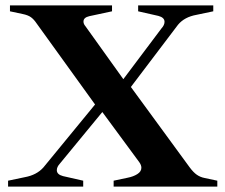

<svg xmlns="http://www.w3.org/2000/svg" viewBox="-20 -693 837 713"><path d="M10 -22 72 -35Q116 -43 141 -71L333 -305L116 -606Q106 -621 95 -629Q84 -637 64 -641L17 -651V-673H396V-651L312 -633Q290 -628 290 -613Q290 -604 297 -596L438 -399L580 -588Q591 -600 591 -612Q591 -628 568 -634L493 -651V-673H772V-651L710 -638Q665 -630 641 -601L466 -370L684 -72Q698 -53 711 -44Q724 -35 740 -32L787 -22V0H402V-22L454 -33Q475 -37 490 -46.5Q505 -56 505 -70Q505 -80 497 -91L360 -277L202 -85Q191 -73 191 -61Q191 -45 214 -39L289 -22V0H10Z"/></svg>

Font: Ibarra Real Nova
Style: Bold
Weight: 700
Designer: Jose Maria Ribagorda & Octavio Pardo
Foundry: Jose Maria Ribagorda
Version: Version 1.014